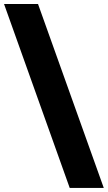

<svg xmlns="http://www.w3.org/2000/svg" viewBox="-108 -828 536 955"><path d="M81.1 -808.1 408.2 106.9H238.8L-87.9 -808.1Z"/></svg>

Font: Montserrat-Arabic ExtraBold
Style: Regular
Weight: 800
Designer: Mohamed Gaber
Foundry: Kief Type Foundry
Version: Version 5.008;PS 005.008;hotconv 1.0.88;makeotf.lib2.5.64775